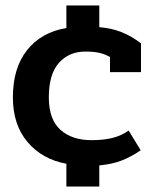

<svg xmlns="http://www.w3.org/2000/svg" viewBox="-20 -590 561 700"><path d="M222 7Q134 -9 80.5 -72Q27 -135 27 -235Q27 -342 78.5 -407Q130 -472 222 -488V-570H342V-491Q388 -487 424 -472.5Q460 -458 494 -432V-327H381V-382Q362 -393 341.5 -397.5Q321 -402 291 -402Q232 -402 195 -361Q158 -320 158 -235Q158 -155 200 -117Q242 -79 314 -79Q357 -79 389.5 -87Q422 -95 449 -114L493 -42Q456 -17 421.5 -4Q387 9 342 13V90H222Z"/></svg>

Font: Pridi Medium
Style: Regular
Weight: 500
Designer: Katatrad Team
Foundry: CadsonDemak
Version: Version 1.001